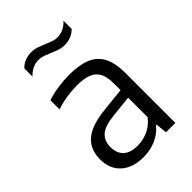

<svg xmlns="http://www.w3.org/2000/svg" viewBox="-227 -864 969 969"><g transform="rotate(-45 257.5 -379.0)"><path d="M210 9Q133.5 9 89.8 -30.5Q46 -70 46 -139Q46 -210 92.8 -249.8Q139.5 -289.5 243 -299.5L388.5 -315L396 -262L248 -246Q183.5 -239.5 155.2 -214.8Q127 -190 127 -146.5Q127 -101 153 -77Q179 -53 230.5 -53Q266 -53 302 -68.2Q338 -83.5 366.5 -119.5V-359Q366.5 -409 351 -436.2Q335.5 -463.5 304.5 -474.5Q273.5 -485.5 226.5 -485.5Q196 -485.5 157.2 -480Q118.5 -474.5 80 -461.5V-527Q115 -538.5 157.2 -544.8Q199.5 -551 237 -551Q306 -551 352.2 -533Q398.5 -515 421.8 -472.2Q445 -429.5 445 -355.5V0H378L372 -60.5H367Q340.5 -27 299.2 -9Q258 9 210 9ZM327 -672.5Q305 -672.5 285.5 -679.8Q266 -687 248 -694.5Q231 -702 215.2 -707.8Q199.5 -713.5 183 -713.5Q159 -713.5 139.2 -704.2Q119.5 -695 100.5 -675.5V-733.5Q132 -767 184 -767Q206 -767 225.5 -759.8Q245 -752.5 263 -745Q280 -737.5 296 -731.8Q312 -726 328 -726Q352.5 -726 372.2 -735.2Q392 -744.5 410.5 -764V-706Q379 -672.5 327 -672.5Z"/></g></svg>

Font: Encode Sans Condensed Thin
Style: Regular
Weight: 400
Version: Version 3.002